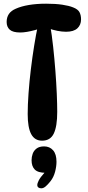

<svg xmlns="http://www.w3.org/2000/svg" viewBox="-20 -755 475 1040"><path d="M230 -735Q281 -735 317.5 -729.5Q354 -724 376 -715Q402 -705 410.5 -689Q419 -673 419 -650Q419 -620 399 -601.5Q379 -583 338 -583Q316 -583 290.5 -588Q265 -593 238 -603L252 -618Q261 -565 268 -501Q275 -437 280 -371.5Q285 -306 287.5 -248Q290 -190 290 -149Q290 -71 271.5 -32Q253 7 208 7Q168 7 149 -28.5Q130 -64 130 -137Q130 -186 134.5 -249Q139 -312 147 -378.5Q155 -445 165 -507Q175 -569 185 -615L203 -603Q188 -597 167.5 -591.5Q147 -586 126.5 -582.5Q106 -579 90 -579Q50 -579 33 -594Q16 -609 16 -636Q16 -661 28 -679Q40 -697 66 -708Q95 -721 136.5 -728Q178 -735 230 -735ZM228 181Q186 181 168.5 163.5Q151 146 151 113Q151 95 157 78Q163 61 178 49.5Q193 38 219 38Q249 38 267.5 59Q286 80 286 121Q286 146 278.5 175Q271 204 254 226Q239 245 227 255Q215 265 204 265Q194 265 188 260.5Q182 256 182 247Q182 238 190 222Q198 206 223 178Z"/></svg>

Font: DynaPuff Condensed
Style: Regular
Weight: 400
Width: 3
Designer: Toshi Omagari, Jennifer Daniel
Foundry: Google Fonts
Version: Version 2.000